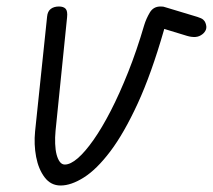

<svg xmlns="http://www.w3.org/2000/svg" viewBox="-20 -561 655 591"><path d="M166.5 10Q136.5 10 117.5 -15Q98.5 -40 91.2 -78.2Q84 -116.5 88 -156.5L125 -510Q126.5 -526 136.2 -533.5Q146 -541 161.5 -541Q175.5 -541 182 -534Q188.5 -527 186.5 -508L151 -158.5Q149 -137.5 149.8 -118.5Q150.5 -99.5 154.2 -85.2Q158 -71 164.2 -62.8Q170.5 -54.5 179.5 -54.5Q197 -54.5 219.5 -74Q242 -93.5 268 -130.5Q294 -167.5 321 -220Q348 -272.5 374.5 -339Q401 -405.5 424 -484Q430 -503.5 441 -522.2Q452 -541 474 -541Q479.5 -541 482.8 -540.5Q486 -540 493 -537.5L587.5 -509Q600.5 -505 605.5 -500.5Q610.5 -496 612.5 -490.5Q617 -478.5 614 -470.2Q611 -462 603.5 -456Q593.5 -448 581.5 -447.2Q569.5 -446.5 556 -450.5L485.5 -472Q485 -471 485 -470Q485 -469 484.5 -468Q446 -334 403.8 -242.2Q361.5 -150.5 319.5 -95Q277.5 -39.5 238.2 -14.8Q199 10 166.5 10Z"/></svg>

Font: Edu NSW ACT Hand Pre
Style: Regular
Weight: 400
Designer: Tina and Corey Anderson, Eben Sorkin, Mirko Velimirovic
Foundry: Sorkin Type Co.
Version: Version 2.000